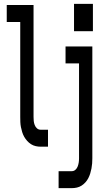

<svg xmlns="http://www.w3.org/2000/svg" viewBox="-20 -761 540 996"><path d="M364 -599V-741H462V-599ZM191 0Q178 0 165 -3Q152 -6 141 -13Q130 -20 121 -30Q112 -40 105.5 -51.5Q99 -63 95 -76Q91 -89 88.5 -102Q86 -115 85.5 -128Q85 -141 85 -155V-647H15V-735H154V-155Q154 -144 155 -133.5Q156 -123 160 -112.5Q164 -102 172 -95Q180 -88 191 -88H229V0ZM284 215V127H352Q363 127 371 120Q379 113 383 102.5Q387 92 388.5 81.5Q390 71 390 60V-432H320V-520H459V60Q459 74 458 87Q457 100 454.5 113Q452 126 448 139Q444 152 438 163.5Q432 175 423 185Q414 195 403 202Q392 209 379 212Q366 215 352 215Z"/></svg>

Font: Iosevka SS04 Semibold
Style: Regular
Weight: 600
Monospace: yes
Designer: Belleve Invis
Foundry: Belleve Invis
Version: Version 19.0.0; ttfautohint (v1.8.4)